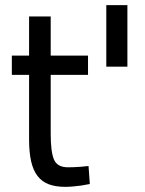

<svg xmlns="http://www.w3.org/2000/svg" viewBox="-20 -715 564 746"><path d="M177 -424V-195Q177 -124 190 -94.5Q203 -65 244 -65Q255 -65 268 -65.5Q281 -66 294 -67Q308 -68 324 -70L329 0Q312 3 295 6Q281 8 264 9.5Q247 11 234 11Q196 11 169.5 1Q143 -9 126 -31Q109 -53 101 -88Q93 -123 93 -173V-424H26V-499H93V-651H177V-499H322V-424ZM475 -456H393V-695H475Z"/></svg>

Font: Panefresco 500wt
Style: Regular
Weight: 700
Foundry: Campivisivi & Chank Co
Version: Version 1.001